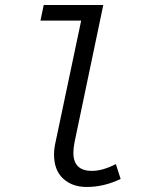

<svg xmlns="http://www.w3.org/2000/svg" viewBox="-20 -732 640 764"><path d="M325 12Q267 12 231 -21.5Q195 -55 195 -117Q195 -142 202 -171L303 -650H141L154 -712H391L277 -168Q272 -143 272 -124Q272 -52 346 -52Q388 -52 441 -79L460 -20Q394 12 325 12Z"/></svg>

Font: TypoPRO Source Code Pro
Style: Italic
Weight: 400
Italic angle: -11°
Monospace: yes
Designer: Paul D. Hunt, Teo Tuominen
Foundry: Adobe Systems Incorporated
Version: Version 1.030;PS 1.0;hotconv 1.0.84;makeotf.lib2.5.63406